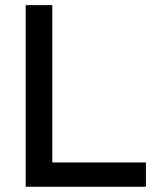

<svg xmlns="http://www.w3.org/2000/svg" viewBox="-20 -713 626 733"><path d="M78.1 0V-693.4H179.7V0ZM78.1 0V-92.8H537.1V0Z"/></svg>

Font: Cascadia Code
Style: Regular
Weight: 400
Designer: Aaron Bell
Foundry: Saja Typeworks
Version: Version 2404.023